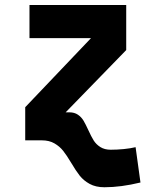

<svg xmlns="http://www.w3.org/2000/svg" viewBox="-20 -576 640 788"><path d="M83.5 -136 353.5 -419.5H101V-555.5H498V-370.5L249.5 -115H264.5Q285.5 -115 299.8 -105.2Q314 -95.5 322.8 -80.8Q331.5 -66 342.5 -42Q354.5 -15.5 364.5 0.5Q374.5 16.5 391.8 27.5Q409 38.5 434.5 38.5Q460.5 38.5 488.2 35.8Q516 33 536.5 28L556.5 173Q476.5 192.5 408.5 192.5Q373 192.5 348 178.8Q323 165 307.2 145Q291.5 125 272 92Q253.5 61 239.2 43Q225 25 203.5 12.5Q182 0 152 0H83.5Z"/></svg>

Font: JuliaMono ExtraBold
Style: Regular
Weight: 800
Monospace: yes
Designer: cormullion
Foundry: corm
Version: Version 0.055; ttfautohint (v1.8.4)